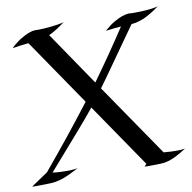

<svg xmlns="http://www.w3.org/2000/svg" viewBox="-99 -795 881 881"><g transform="rotate(-10 341.5 -355.0)"><path d="M702.1 -45.9Q689 -37.6 674.3 -29.1Q659.7 -20.5 644.3 -13.4Q628.9 -6.3 612.3 -1.7Q595.7 2.9 579.1 2.9Q577.6 2.9 567.6 3.2Q557.6 3.4 545.4 3.7Q533.2 3.9 521.5 3.9Q509.8 3.9 504.9 2.9L515.1 -7.8L311 -306.2Q293.5 -284.2 274.4 -261.7Q255.4 -239.3 229.7 -209.7Q204.1 -180.2 168.9 -140.1Q133.8 -100.1 84 -43Q103.5 -40.5 119.9 -39.8Q136.2 -39.1 148.9 -39.1Q162.1 -39.1 171.6 -39.6Q181.2 -40 188 -41Q195.8 -42 201.2 -43Q176.3 -29.8 156.7 -20.8Q137.2 -11.7 120.4 -6.3Q103.5 -1 87.6 1.5Q71.8 3.9 54.2 3.9Q53.2 3.9 43.5 4.2Q33.7 4.4 21.2 4.6Q8.8 4.9 -2.9 4.9Q-14.6 4.9 -19 3.9L59.1 -48.8Q120.1 -122.1 177.5 -193.4Q234.9 -264.6 290 -336.9L78.1 -647Q63 -645.5 44.4 -643.3Q25.9 -641.1 2.9 -637.2Q28.8 -661.6 50 -674.3Q71.3 -687 86.4 -692.9Q104 -699.7 118.2 -700.2Q135.3 -699.7 155.8 -700.7Q176.3 -701.7 195.6 -703.9Q214.8 -706.1 230.7 -708.7Q246.6 -711.4 254.9 -714.8Q232.4 -697.8 213.9 -686Q195.3 -674.3 178.2 -667L349.1 -416Q391.1 -474.1 430.9 -531.7Q470.7 -589.4 509.8 -648.9Q495.6 -647.5 477.3 -645.8Q459 -644 438 -641.1Q464.4 -664.6 485.8 -676.8Q507.3 -689 522.9 -694.3Q541 -700.7 555.2 -701.2Q562 -700.2 569.3 -700.2Q576.7 -700.2 584 -700.2Q599.6 -700.2 616 -700.9Q632.3 -701.7 647 -703.1Q661.6 -704.6 673.3 -706.5Q685.1 -708.5 691.9 -710.9Q670.9 -695.3 653.6 -684.8Q636.2 -674.3 620.4 -667.2Q604.5 -660.2 589.6 -656.5Q574.7 -652.8 559.1 -650.9Q523.4 -600.6 495.1 -560.5Q466.8 -520.5 444.1 -488.3Q421.4 -456.1 403.3 -430.7Q385.3 -405.3 370.1 -384.8L602.1 -45.9Q637.7 -43 659.2 -43Q681.6 -43 691.9 -44.4Q697.8 -44.9 702.1 -45.9Z"/></g></svg>

Font: Quintessential
Style: Regular
Weight: 400
Designer: Astigmatic (AOETI)
Foundry: Astigmatic (AOETI)
Version: Version 1.000